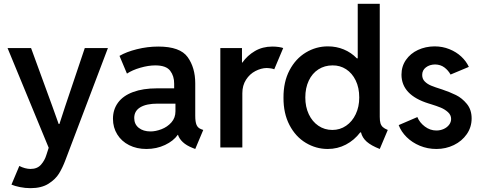

<svg xmlns="http://www.w3.org/2000/svg" viewBox="-20 -772 2522 1005"><path d="M40 194.3 81.1 96.7Q95.2 104 110.6 108.2Q126 112.3 139.6 112.3Q175.3 112.3 194.8 89.8Q214.4 67.4 222.7 39.1L234.9 1.5L19.5 -520.5H142.6L253.9 -215.8L287.1 -123H291L321.3 -215.8L423.8 -520.5H544.9L322.3 66.4Q307.6 105.5 289.3 135.7Q271 166 234.1 189.5Q197.3 212.9 139.6 212.9Q111.8 212.9 84.2 207.3Q56.6 201.7 40 194.3Z M571.3 -150.4Q571.3 -198.7 597.9 -234.9Q624.5 -271 676.5 -290.3Q728.5 -309.6 801.8 -309.6H891.6V-334Q892.1 -373.5 870.8 -401.6Q849.6 -429.7 793 -429.7Q756.8 -429.7 714.6 -417.5Q672.4 -405.3 644.5 -386.7L605.5 -479.5Q641.1 -500.5 696.5 -514.4Q752 -528.3 808.6 -528.3Q922.9 -528.3 962.4 -472.9Q1002 -417.5 1002 -335.9V-166Q1002 -134.3 1008.8 -118.2Q1015.6 -102.1 1033.2 -95.7L1043.9 -91.8L1002 7.8L987.3 2Q956.1 -10.3 937 -28.1Q918 -45.9 911.6 -66.4H910.6Q888.2 -34.2 843.8 -13.2Q799.3 7.8 746.1 7.8Q695.8 7.8 656 -12.2Q616.2 -32.2 593.8 -68.4Q571.3 -104.5 571.3 -150.4ZM767.6 -84Q794.9 -84 825.4 -95.7Q856 -107.4 877.2 -131.3Q898.4 -155.3 898.4 -189.5V-229.5H804.7Q746.1 -229.5 714.4 -210.4Q682.6 -191.4 682.6 -154.3Q682.6 -121.6 706.3 -102.8Q730 -84 767.6 -84Z M1133.3 -520.5H1246.6V-444.3H1248.5Q1274.4 -481.4 1314.5 -504.9Q1354.5 -528.3 1405.8 -528.3Q1423.3 -528.3 1439.5 -525.9Q1455.6 -523.4 1462.4 -520.5L1415.5 -409.2Q1411.6 -411.6 1400.1 -413.6Q1388.7 -415.5 1375.5 -416Q1346.7 -415.5 1316.9 -400.1Q1287.1 -384.8 1267.8 -354.7Q1248.5 -324.7 1248.5 -284.2V0H1133.3Z M1869.6 -79.1H1865.7Q1834.5 -38.1 1790.5 -15.1Q1746.6 7.8 1695.3 7.8Q1634.3 7.8 1580.8 -24.2Q1527.3 -56.2 1495.4 -117.2Q1463.4 -178.2 1463.9 -260.7Q1463.4 -343.3 1495.4 -404.1Q1527.3 -464.8 1580.8 -497.1Q1634.3 -529.3 1696.3 -529.3Q1740.7 -529.3 1779.5 -513.2Q1818.4 -497.1 1847.7 -466.8H1852.5V-752H1967.8V-160.2Q1967.8 -139.6 1971.4 -127.2Q1975.1 -114.7 1983.9 -106.7Q1992.7 -98.6 2009.8 -91.8L1967.8 7.8Q1922.9 -9.8 1899.4 -30.5Q1876 -51.3 1869.6 -79.1ZM1860.4 -261.7Q1860.4 -313 1841.8 -351.1Q1823.2 -389.2 1791.5 -409.7Q1759.8 -430.2 1720.7 -429.7Q1679.2 -429.7 1646.7 -408.9Q1614.3 -388.2 1596.2 -349.9Q1578.1 -311.5 1578.1 -261.7Q1578.1 -212.9 1596.2 -174.3Q1614.3 -135.7 1646.5 -113.8Q1678.7 -91.8 1719.7 -91.8Q1759.8 -91.8 1791.7 -113.8Q1823.7 -135.7 1842 -174.3Q1860.4 -212.9 1860.4 -261.7Z M2066.9 -117.2 2164.6 -159.2Q2176.3 -130.4 2203.9 -109.6Q2231.4 -88.9 2264.2 -88.9Q2284.7 -88.9 2302.5 -96.9Q2320.3 -105 2330.8 -118.9Q2341.3 -132.8 2341.3 -149.4Q2341.3 -169.9 2325 -184.8Q2308.6 -199.7 2287.4 -208.5Q2266.1 -217.3 2235.8 -226.6L2223.1 -230.5Q2082 -274.4 2081.5 -380.9Q2081.5 -424.8 2105 -458.5Q2128.4 -492.2 2167.7 -510.5Q2207 -528.8 2254.4 -529.3Q2296.4 -529.3 2332.5 -514.6Q2368.7 -500 2394.5 -475.8Q2420.4 -451.7 2434.1 -421.9L2338.4 -381.8Q2326.2 -403.8 2306.2 -418.9Q2286.1 -434.1 2257.3 -434.6Q2228.5 -434.1 2209.2 -419.2Q2189.9 -404.3 2189.9 -379.9Q2189.9 -358.9 2203.4 -345.5Q2216.8 -332 2236.8 -323.7Q2256.8 -315.4 2294.4 -303.7Q2335 -290 2366.7 -274.4Q2398.4 -258.8 2423.6 -228.3Q2448.7 -197.8 2448.7 -152.3Q2448.7 -106.4 2423.3 -69.8Q2397.9 -33.2 2355.7 -12.7Q2313.5 7.8 2264.2 7.8Q2218.3 7.8 2177.7 -9Q2137.2 -25.9 2108.4 -54.4Q2079.6 -83 2066.9 -117.2Z"/></svg>

Font: Reddit Sans Vanilla SemiBold
Style: Regular
Weight: 600
Designer: Stephen Hutchings
Foundry: Reddit
Version: Version 1.013